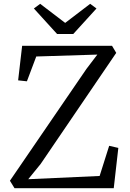

<svg xmlns="http://www.w3.org/2000/svg" viewBox="-20 -986 683 1006"><path d="M56 0 32 -39 433 -625 490 -700 170 -690 121 -560 75 -565 96 -746H567L589 -709L193 -127L128 -47L502 -64L552 -222L600 -211L576 0ZM279 -808 157.5 -941.5 190.5 -966 321.5 -866 452.5 -966 485.5 -941.5 364 -808Z"/></svg>

Font: Merriweather Light
Style: Regular
Weight: 300
Version: Version 2.100